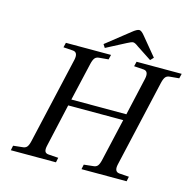

<svg xmlns="http://www.w3.org/2000/svg" viewBox="-123 -1001 1137 1126"><g transform="rotate(15 446.0 -438.0)"><path d="M404 -742 544 -853Q572 -876 586 -876Q599 -876 619 -851L710 -741L692 -722L602 -781Q581 -797 570 -797Q560 -797 534 -783L417 -722ZM40 0 46 -29 101 -35Q119 -36 128 -46.5Q137 -57 143 -83L263 -609Q273 -656 241 -659L182 -663L189 -692H463L456 -663L401 -658Q383 -657 374 -646Q365 -635 359 -609L306 -379H640L692 -609Q702 -656 670 -659L611 -663L618 -692H892L885 -663L830 -658Q812 -657 803 -646Q794 -635 788 -609L668 -83Q657 -36 690 -33L749 -29L743 0H469L475 -29L530 -35Q548 -36 557 -46.5Q566 -57 572 -83L631 -341H297L239 -83Q233 -58 238 -46Q243 -34 261 -33L320 -29L314 0Z"/></g></svg>

Font: Lingua Franca
Style: Italic
Weight: 400
Italic angle: -13°
Version: Version 1.19